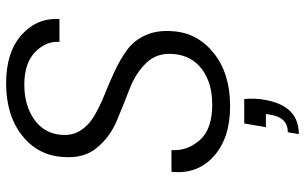

<svg xmlns="http://www.w3.org/2000/svg" viewBox="-200 -546 973 612"><g transform="rotate(-90 286.0 -240.5)"><path d="M198 52H276Q279 90 273 119Q254 226 164 226L170 191Q217 191 226 135L228 121H186ZM492 -176Q487 -97 422 -45Q357 7 253 7Q151 7 93 -45.5Q35 -98 44 -180H113Q110 -129 145 -89.5Q180 -50 258 -50Q327 -50 370.5 -82.5Q414 -115 419 -171Q425 -224 392 -259Q359 -294 308 -313.5Q257 -333 206 -354.5Q155 -376 120.5 -417.5Q86 -459 91 -523Q95 -605 159.5 -656Q224 -707 326 -707Q425 -707 480 -658Q535 -609 531 -537H458Q461 -580 425.5 -614.5Q390 -649 322 -649Q256 -649 211.5 -618Q167 -587 162 -534Q158 -497 175.5 -470Q193 -443 223 -425.5Q253 -408 290.5 -393Q328 -378 365.5 -360.5Q403 -343 433 -321Q463 -299 479.5 -262Q496 -225 492 -176Z"/></g></svg>

Font: Poppins Light
Style: Italic
Weight: 300
Italic angle: -10°
Designer: Ninad Kale (Devanagari), Jonny Pinhorn (Latin)
Foundry: Indian Type Foundry
Version: Version 3.200;PS 1.000;hotconv 16.6.54;makeotf.lib2.5.65590